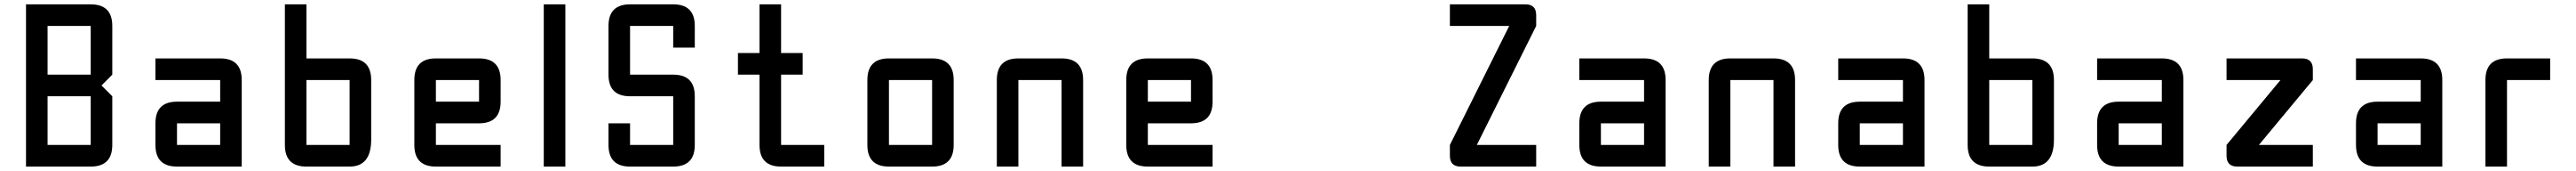

<svg xmlns="http://www.w3.org/2000/svg" viewBox="-20 -752 11661 772"><path d="M97.7 -732.4H390.6Q488.3 -732.4 488.3 -634.8V-415L439.5 -366.2L488.3 -317.4V-97.7Q488.3 0 390.6 0H97.7ZM390.6 -634.8H195.3V-415H390.6ZM390.6 -317.4H195.3V-97.7H390.6Z M1074.2 0H781.2Q683.6 0 683.6 -97.7V-195.3Q683.6 -293 781.2 -293H976.6V-390.6H683.6V-488.3H976.6Q1074.2 -488.3 1074.2 -390.6ZM781.2 -97.7H976.6V-195.3H781.2Z M1269.5 -732.4H1367.2V-488.3H1562.5Q1660.2 -488.3 1660.2 -390.6V-122.1Q1660.2 0 1562.5 0H1367.2Q1269.5 0 1269.5 -97.7ZM1562.5 -390.6H1367.2V-97.7H1562.5Z M1953.1 -488.3H2148.4Q2246.1 -488.3 2246.1 -390.6V-293Q2246.1 -195.3 2148.4 -195.3H1953.1V-97.7H2246.1V0H1953.1Q1855.5 0 1855.5 -97.7V-390.6Q1855.5 -488.3 1953.1 -488.3ZM2148.4 -390.6H1953.1V-293H2148.4Z M2441.4 -732.4H2539.1V0H2441.4Z M2734.4 -195.3H2832V-97.7H3027.3V-317.4H2832Q2734.4 -317.4 2734.4 -415V-634.8Q2734.4 -732.4 2832 -732.4H3027.3Q3125 -732.4 3125 -634.8V-537.1H3027.3V-634.8H2832V-415H3027.3Q3125 -415 3125 -317.4V-97.7Q3125 0 3027.3 0H2832Q2734.4 0 2734.4 -97.7Z M3515.6 0Q3418 0 3418 -97.7V-415H3320.3V-512.7H3418V-732.4H3515.6V-512.7H3613.3V-415H3515.6V-97.7H3710.9V0Z M4199.2 0H4003.9Q3906.2 0 3906.2 -97.7V-390.6Q3906.2 -488.3 4003.9 -488.3H4199.2Q4296.9 -488.3 4296.9 -390.6V-97.7Q4296.9 0 4199.2 0ZM4199.2 -97.7V-390.6H4003.9V-97.7Z M4785.2 -390.6H4589.8V0H4492.2V-390.6Q4492.2 -488.3 4589.8 -488.3H4785.2Q4882.8 -488.3 4882.8 -390.6V0H4785.2Z M5175.8 -488.3H5371.1Q5468.8 -488.3 5468.8 -390.6V-293Q5468.8 -195.3 5371.1 -195.3H5175.8V-97.7H5468.8V0H5175.8Q5078.1 0 5078.1 -97.7V-390.6Q5078.1 -488.3 5175.8 -488.3ZM5371.1 -390.6H5175.8V-293H5371.1Z M6543 -732.4H6884.8Q6933.6 -732.4 6933.6 -683.6V-634.8L6665 -97.7H6933.6V0H6591.8Q6543 0 6543 -48.8V-97.7L6811.5 -634.8H6543Z M7519.5 0H7226.6Q7128.9 0 7128.9 -97.7V-195.3Q7128.9 -293 7226.6 -293H7421.9V-390.6H7128.9V-488.3H7421.9Q7519.5 -488.3 7519.5 -390.6ZM7226.6 -97.7H7421.9V-195.3H7226.6Z M8007.8 -390.6H7812.5V0H7714.8V-390.6Q7714.8 -488.3 7812.5 -488.3H8007.8Q8105.5 -488.3 8105.5 -390.6V0H8007.8Z M8691.4 0H8398.4Q8300.8 0 8300.8 -97.7V-195.3Q8300.8 -293 8398.4 -293H8593.8V-390.6H8300.8V-488.3H8593.8Q8691.4 -488.3 8691.4 -390.6ZM8398.4 -97.7H8593.8V-195.3H8398.4Z M8886.7 -732.4H8984.4V-488.3H9179.7Q9277.3 -488.3 9277.3 -390.6V-122.1Q9277.3 0 9179.7 0H8984.4Q8886.7 0 8886.7 -97.7ZM9179.7 -390.6H8984.4V-97.7H9179.7Z M9863.3 0H9570.3Q9472.7 0 9472.7 -97.7V-195.3Q9472.7 -293 9570.3 -293H9765.6V-390.6H9472.7V-488.3H9765.6Q9863.3 -488.3 9863.3 -390.6ZM9570.3 -97.7H9765.6V-195.3H9570.3Z M10058.6 -488.3H10400.4Q10449.2 -488.3 10449.2 -439.5V-390.6L10205.1 -97.7H10449.2V0H10107.4Q10058.6 0 10058.6 -48.8V-97.7L10302.7 -390.6H10058.6Z M11035.2 0H10742.2Q10644.5 0 10644.5 -97.7V-195.3Q10644.5 -293 10742.2 -293H10937.5V-390.6H10644.5V-488.3H10937.5Q11035.2 -488.3 11035.2 -390.6ZM10742.2 -97.7H10937.5V-195.3H10742.2Z M11328.1 -488.3H11523.4V-390.6H11328.1V0H11230.5V-390.6Q11230.5 -488.3 11328.1 -488.3Z"/></svg>

Font: BabelStone Zanabazar
Style: Regular
Weight: 400
Designer: Andrew West
Foundry: Andrew West
Version: Version 10.002;August 6, 2021